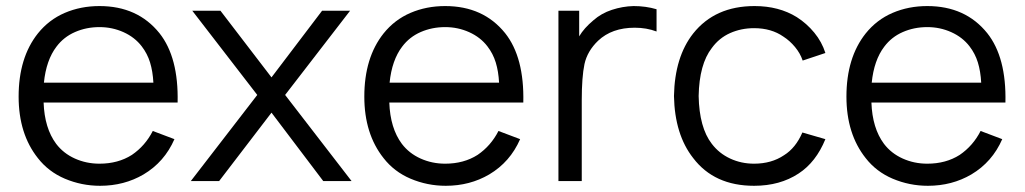

<svg xmlns="http://www.w3.org/2000/svg" viewBox="-20 -598 3383 634"><path d="M165.5 -123Q189.5 -91.5 227.2 -74.5Q265 -57.5 308.5 -57.5Q370 -57.5 415.5 -86.5Q459.5 -116.5 484.5 -165.5L556 -138.5Q523 -63 454 -22Q390 15.5 310.5 15.5Q249.5 15.5 194 -8Q140 -31 105 -76Q41.5 -156 41.5 -279Q41.5 -407.5 105 -487.5Q141.5 -533 194 -555.5Q246.5 -578 308.5 -578Q434.5 -578 506.5 -488.5Q570 -408.5 566.5 -259.5H124Q127 -174.5 165.5 -123ZM166.5 -444Q132.5 -399.5 125 -325H486.5Q484.5 -362.5 475.5 -391.8Q466.5 -421 448 -445Q425 -475 387.8 -491.8Q350.5 -508.5 308.5 -508.5Q265 -508.5 227.8 -492.2Q190.5 -476 166.5 -444Z M921.5 -284.5 1141 0H1047.5L876.5 -226L703.5 0H610L829.5 -284.5L615 -562.5H708L876.5 -342.5L1043.5 -562.5H1136Z M1307 -123Q1331 -91.5 1368.8 -74.5Q1406.5 -57.5 1450 -57.5Q1511.5 -57.5 1557 -86.5Q1601 -116.5 1626 -165.5L1697.5 -138.5Q1664.5 -63 1595.5 -22Q1531.5 15.5 1452 15.5Q1391 15.5 1335.5 -8Q1281.5 -31 1246.5 -76Q1183 -156 1183 -279Q1183 -407.5 1246.5 -487.5Q1283 -533 1335.5 -555.5Q1388 -578 1450 -578Q1576 -578 1648 -488.5Q1711.5 -408.5 1708 -259.5H1265.5Q1268.5 -174.5 1307 -123ZM1308 -444Q1274 -399.5 1266.5 -325H1628Q1626 -362.5 1617 -391.8Q1608 -421 1589.5 -445Q1566.5 -475 1529.2 -491.8Q1492 -508.5 1450 -508.5Q1406.5 -508.5 1369.2 -492.2Q1332 -476 1308 -444Z M2148 -567.5V-494Q2115 -506.5 2076 -506.5Q2000.5 -506.5 1955 -463.5Q1919.5 -429.5 1910 -386.5Q1901 -343.5 1901 -267.5V0H1824V-562.5H1892.5V-478Q1900.5 -491.5 1912.2 -504.8Q1924 -518 1939.5 -531Q1965.5 -554 2000.5 -565.5Q2035.5 -577 2072 -578Q2112.5 -578 2148 -567.5Z M2630.5 -398Q2622.5 -422 2605.2 -442.8Q2588 -463.5 2567 -477Q2527 -505 2470 -505Q2427.5 -505 2391 -488.8Q2354.5 -472.5 2330.5 -439.5Q2289 -386 2287 -281Q2289 -176.5 2330.5 -123Q2354.5 -91.5 2391 -74.5Q2427.5 -57.5 2470 -57.5Q2527.5 -57.5 2569 -85.5Q2607.5 -109.5 2629.5 -160.5L2705.5 -138.5Q2674.5 -62.5 2617 -25Q2555.5 15.5 2470 15.5Q2338.5 15.5 2269 -76Q2208 -153.5 2205.5 -281Q2208 -410 2269 -487.5Q2341 -578 2471.5 -578Q2552 -578 2611 -541.5Q2644 -520.5 2669 -490Q2694 -459.5 2705.5 -423Z M2899 -123Q2923 -91.5 2960.8 -74.5Q2998.5 -57.5 3042 -57.5Q3103.5 -57.5 3149 -86.5Q3193 -116.5 3218 -165.5L3289.5 -138.5Q3256.5 -63 3187.5 -22Q3123.5 15.5 3044 15.5Q2983 15.5 2927.5 -8Q2873.5 -31 2838.5 -76Q2775 -156 2775 -279Q2775 -407.5 2838.5 -487.5Q2875 -533 2927.5 -555.5Q2980 -578 3042 -578Q3168 -578 3240 -488.5Q3303.5 -408.5 3300 -259.5H2857.5Q2860.5 -174.5 2899 -123ZM2900 -444Q2866 -399.5 2858.5 -325H3220Q3218 -362.5 3209 -391.8Q3200 -421 3181.5 -445Q3158.5 -475 3121.2 -491.8Q3084 -508.5 3042 -508.5Q2998.5 -508.5 2961.2 -492.2Q2924 -476 2900 -444Z"/></svg>

Font: Russisch Sans
Style: Regular
Weight: 400
Designer: Michael Sharanda (font) & Cristiano Sobral (main changes)
Foundry: Michael Sharanda
Version: Version 2.00;October 25, 2020;FontCreator 13.0.0.2681 64-bit